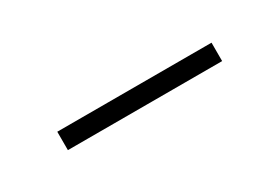

<svg xmlns="http://www.w3.org/2000/svg" viewBox="-13 -415 341 235"><g transform="rotate(-30 158.0 -297.0)"><path d="M49 -310H267V-284H49Z"/></g></svg>

Font: Noto Sans Devanagari Thin
Style: Regular
Weight: 100
Designer: Jelle Bosma - Monotype Design Team
Foundry: Monotype Imaging Inc.
Version: Version 2.004; ttfautohint (v1.8.4.7-5d5b)